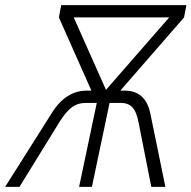

<svg xmlns="http://www.w3.org/2000/svg" viewBox="-58 -730 748 750"><path d="M-38 0H18L174 -253C209 -309 237 -328 277 -328H320L251 0H301L370 -328H412C452 -328 472 -309 483 -253L533 0H588L529 -288C516 -348 482 -376 429 -376H412L661 -662L670 -710H181L172 -662L299 -376H280C228 -376 181 -348 144 -288ZM230 -662H603L356 -379Z"/></svg>

Font: Geist ExtraLight
Style: Italic
Weight: 200
Italic angle: -12°
Designer: Basement.studio, Andrés Briganti, Mateo Zaragoza
Foundry: Basement.studio, Vercel, Andrés Briganti, Guido Ferreyra, Mateo Zaragoza
Version: Version 1.500